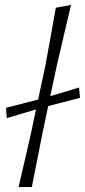

<svg xmlns="http://www.w3.org/2000/svg" viewBox="-20 -761 346 781"><path d="M55.5 0Q68.5 -56 80.5 -107.5Q92.5 -159 106.5 -221L126.5 -316Q98.5 -307.5 69.8 -299Q41 -290.5 7.5 -280.5L4.5 -322.5Q40 -331.5 73 -340Q106 -348.5 135 -356L164.5 -493.5Q176 -557 186.8 -616.2Q197.5 -675.5 207 -729.5L269 -741Q254.5 -680 240.2 -619Q226 -558 211 -494L184.5 -370Q212.5 -378 240.5 -386.5Q268.5 -395 301.5 -405L305.5 -363Q269.5 -353.5 235.5 -344.8Q201.5 -336 176 -329.5L153 -220.5Q141 -159.5 130.8 -108Q120.5 -56.5 109.5 0Z"/></svg>

Font: Commissioner Loud ExtraLight
Style: Italic
Weight: 200
Italic angle: -12°
Designer: Kostas Bartsokas
Foundry: Kostas Bartsokas
Version: Version 1.000; ttfautohint (v1.8.3)